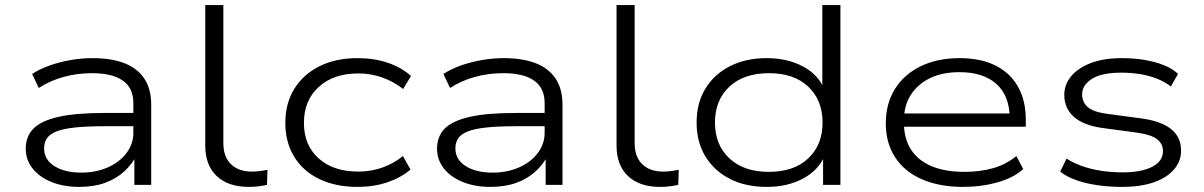

<svg xmlns="http://www.w3.org/2000/svg" viewBox="-20 -725 4722 753"><path d="M291 8Q230 8 182.5 -11Q135 -30 108 -64Q81 -98 81 -142Q81 -190 111 -220.5Q141 -251 208.5 -266.5Q276 -282 389 -282H519V-230H393Q321 -230 274.5 -225Q228 -220 201.5 -209.5Q175 -199 164 -182.5Q153 -166 153 -143Q153 -99 193.5 -73.5Q234 -48 299 -48Q355 -48 401.5 -68Q448 -88 475.5 -124Q503 -160 503 -204V-321Q503 -380 461.5 -409Q420 -438 341 -438Q283 -438 230 -423.5Q177 -409 132 -380L106 -435Q137 -455 175.5 -468.5Q214 -482 257 -489.5Q300 -497 343 -497Q416 -497 467 -477.5Q518 -458 545.5 -417.5Q573 -377 573 -315V0H507V-114L515 -115Q498 -81 467 -52.5Q436 -24 392 -8Q348 8 291 8Z M956 8Q875 8 830 -34.5Q785 -77 785 -154V-705H856V-163Q856 -128 869 -103.5Q882 -79 907 -65.5Q932 -52 968 -52Q982 -52 998 -54Q1014 -56 1029 -59L1027 0Q1009 4 991.5 6Q974 8 956 8Z M1382 8Q1297 8 1233 -22.5Q1169 -53 1134 -110Q1099 -167 1099 -243Q1099 -320 1134.5 -377Q1170 -434 1233.5 -465.5Q1297 -497 1382 -497Q1447 -497 1500.5 -479Q1554 -461 1592 -427L1561 -376Q1524 -405 1479.5 -421Q1435 -437 1385 -437Q1288 -437 1230 -384Q1172 -331 1172 -243Q1172 -155 1230 -103.5Q1288 -52 1385 -52Q1435 -52 1480 -68Q1525 -84 1560 -113L1590 -60Q1552 -28 1499 -10Q1446 8 1382 8Z M1904 8Q1843 8 1795.5 -11Q1748 -30 1721 -64Q1694 -98 1694 -142Q1694 -190 1724 -220.5Q1754 -251 1821.5 -266.5Q1889 -282 2002 -282H2132V-230H2006Q1934 -230 1887.5 -225Q1841 -220 1814.5 -209.5Q1788 -199 1777 -182.5Q1766 -166 1766 -143Q1766 -99 1806.5 -73.5Q1847 -48 1912 -48Q1968 -48 2014.5 -68Q2061 -88 2088.5 -124Q2116 -160 2116 -204V-321Q2116 -380 2074.5 -409Q2033 -438 1954 -438Q1896 -438 1843 -423.5Q1790 -409 1745 -380L1719 -435Q1750 -455 1788.5 -468.5Q1827 -482 1870 -489.5Q1913 -497 1956 -497Q2029 -497 2080 -477.5Q2131 -458 2158.5 -417.5Q2186 -377 2186 -315V0H2120V-114L2128 -115Q2111 -81 2080 -52.5Q2049 -24 2005 -8Q1961 8 1904 8Z M2569 8Q2488 8 2443 -34.5Q2398 -77 2398 -154V-705H2469V-163Q2469 -128 2482 -103.5Q2495 -79 2520 -65.5Q2545 -52 2581 -52Q2595 -52 2611 -54Q2627 -56 2642 -59L2640 0Q2622 4 2604.5 6Q2587 8 2569 8Z M2987 8Q2904 8 2842.5 -23.5Q2781 -55 2746.5 -111.5Q2712 -168 2712 -245Q2712 -321 2746.5 -377.5Q2781 -434 2843 -465.5Q2905 -497 2987 -497Q3068 -497 3129 -464.5Q3190 -432 3213 -374H3205V-705H3276V0H3208V-116H3215Q3191 -58 3130 -25Q3069 8 2987 8ZM2995 -51Q3094 -51 3150 -104Q3206 -157 3206 -244Q3206 -332 3150 -385Q3094 -438 2996 -438Q2897 -438 2840.5 -385Q2784 -332 2784 -244Q2784 -157 2840.5 -104Q2897 -51 2995 -51Z M3757 8Q3665 8 3596.5 -21.5Q3528 -51 3491 -107.5Q3454 -164 3454 -241Q3454 -318 3489.5 -375.5Q3525 -433 3590.5 -465Q3656 -497 3743 -497Q3826 -497 3884 -468Q3942 -439 3972.5 -385Q4003 -331 4003 -255V-228H3503V-280H3963L3940 -263Q3939 -350 3887.5 -396Q3836 -442 3743 -442Q3677 -442 3628.5 -419Q3580 -396 3552.5 -353.5Q3525 -311 3525 -252V-245Q3525 -182 3552.5 -139Q3580 -96 3633 -73.5Q3686 -51 3762 -51Q3824 -51 3875 -65.5Q3926 -80 3966 -113L3993 -62Q3956 -28 3892.5 -10Q3829 8 3757 8Z M4382 8Q4328 8 4281.5 1Q4235 -6 4198 -19.5Q4161 -33 4138 -52L4163 -103Q4191 -85 4225.5 -73Q4260 -61 4300 -55Q4340 -49 4383 -49Q4457 -49 4499 -71Q4541 -93 4541 -132Q4541 -161 4518 -179Q4495 -197 4438 -205L4304 -223Q4230 -233 4192 -266.5Q4154 -300 4154 -353Q4154 -393 4180.5 -425.5Q4207 -458 4257.5 -477.5Q4308 -497 4380 -497Q4427 -497 4469 -490Q4511 -483 4545.5 -469Q4580 -455 4600 -435L4572 -386Q4547 -405 4516 -417Q4485 -429 4450 -434.5Q4415 -440 4378 -440Q4300 -440 4262 -415.5Q4224 -391 4224 -355Q4224 -324 4246 -305Q4268 -286 4319 -279L4453 -261Q4532 -251 4572 -219.5Q4612 -188 4612 -134Q4612 -92 4583.5 -59.5Q4555 -27 4503.5 -9.5Q4452 8 4382 8Z"/></svg>

Font: Nunito Sans 10pt Expanded Light
Style: Regular
Weight: 300
Width: 7
Designer: Vernon Adams
Foundry: Vernon Adams
Version: Version 3.101;gftools[0.9.27]